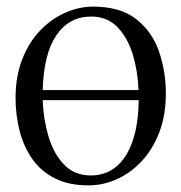

<svg xmlns="http://www.w3.org/2000/svg" viewBox="-20 -549 548 580"><path d="M247.5 11Q187 11 144.8 -10.8Q102.5 -32.5 76.8 -69.8Q51 -107 39 -154.5Q27 -202 27 -253Q27 -318.5 47.2 -370Q67.5 -421.5 101.2 -456.8Q135 -492 176.8 -510.5Q218.5 -529 261.5 -529Q342.5 -529 390.8 -491.8Q439 -454.5 460 -394.2Q481 -334 481 -266Q481 -200.5 461 -148.8Q441 -97 407.5 -61.5Q374 -26 332.5 -7.5Q291 11 247.5 11ZM254.5 -19Q298.5 -19 330.5 -45Q362.5 -71 380.2 -121.8Q398 -172.5 399 -246.5H109Q111 -189 126.5 -136.8Q142 -84.5 173.5 -51.8Q205 -19 254.5 -19ZM109 -277H398.5Q396.5 -333 381.2 -383.8Q366 -434.5 335 -466.8Q304 -499 255.5 -499Q189 -499 150.5 -442.8Q112 -386.5 109 -277Z"/></svg>

Font: Merriweather 120pt Light
Style: Regular
Weight: 300
Version: Version 2.100